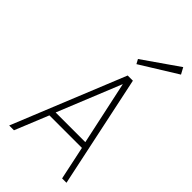

<svg xmlns="http://www.w3.org/2000/svg" viewBox="-256 -909 979 979"><g transform="rotate(45 233.5 -419.0)"><path d="M26.5 0 273.5 -607.5H311L439.5 0H408L369.5 -181.5H135L61 0ZM147 -214.5H361L287 -559ZM264 -680 251 -704 443.5 -838 462.5 -803Z"/></g></svg>

Font: Karla ExtraLight
Style: Italic
Weight: 250
Italic angle: -8°
Designer: Jonathan Pinhorn
Version: Version 2.004;gftools[0.9.33]